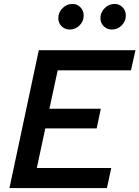

<svg xmlns="http://www.w3.org/2000/svg" viewBox="-20 -955 708 975"><path d="M28 0 177 -700H668L645 -598H273L231 -403H492L471 -303H210L167 -102H545L523 0ZM334 -805Q310 -805 293 -821.5Q276 -838 276 -863Q276 -892 297.5 -913.5Q319 -935 348 -935Q372 -935 388.5 -918Q405 -901 405 -876Q405 -847 384 -826Q363 -805 334 -805ZM548 -805Q524 -805 507 -821.5Q490 -838 490 -863Q490 -892 511.5 -913.5Q533 -935 562 -935Q586 -935 602.5 -918Q619 -901 619 -876Q619 -847 598 -826Q577 -805 548 -805Z"/></svg>

Font: Red Hat Text SemiBold
Style: Italic
Weight: 600
Italic angle: -12°
Designer: Pentagram, MCKL
Foundry: Pentagram, MCKL
Version: Version 1.023